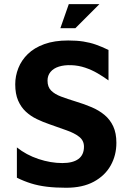

<svg xmlns="http://www.w3.org/2000/svg" viewBox="-20 -872 614 905"><path d="M292 13Q241.4 13 201 8.1Q160.6 3.2 126.6 -7.4Q92.6 -18 59.6 -34.4V-177.2Q103.6 -141.8 161.2 -122.6Q218.8 -103.4 274 -103.4Q323.6 -103.4 349.7 -122.7Q375.8 -142 375.8 -180.6Q375.8 -209.4 353.4 -227.1Q331 -244.8 293.5 -257.8Q256 -270.8 211.8 -286.8Q182 -297 153.3 -310.8Q124.6 -324.6 101.8 -345.7Q79 -366.8 65.4 -398.1Q51.8 -429.4 51.8 -474.8Q51.8 -513.8 66.5 -551Q81.2 -588.2 111.3 -617.5Q141.4 -646.8 188.7 -664Q236 -681.2 301.4 -681.2Q341.6 -681.2 373 -676.3Q404.4 -671.4 432.4 -661.5Q460.4 -651.6 491.4 -636.6V-493Q467.2 -510.6 439.8 -526.6Q412.4 -542.6 381.2 -553.1Q350 -563.6 316.2 -564.8Q282.8 -566 257.5 -558Q232.2 -550 218.1 -533Q204 -516 204 -491.8Q204 -462.2 221 -445.1Q238 -428 268.2 -416.7Q298.4 -405.4 337.6 -393.4Q377.4 -381.4 412.1 -366.6Q446.8 -351.8 472.9 -330Q499 -308.2 513.8 -276.3Q528.6 -244.4 528.6 -198.8Q528.6 -140 501.7 -92Q474.8 -44 422.1 -15.5Q369.4 13 292 13ZM264.6 -739.2 304.2 -852.4H448.4L335.4 -739.2Z"/></svg>

Font: Maven Pro VF Beta
Style: Regular
Weight: 400
Designer: Joe Prince
Foundry: Joe Prince
Version: Version 2.002